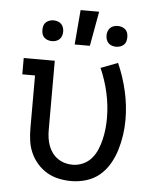

<svg xmlns="http://www.w3.org/2000/svg" viewBox="-54 -801 708 856"><g transform="rotate(5 300.0 -373.5)"><path d="M296 8Q268 8 240 2Q212 -4 188 -18Q164 -32 145 -53.5Q126 -75 114.5 -100.5Q103 -126 99 -154Q95 -182 95 -210V-447H38V-520H177V-210Q177 -192 179.5 -174.5Q182 -157 188 -140.5Q194 -124 204.5 -109.5Q215 -95 229.5 -85Q244 -75 261 -70Q278 -65 296 -65Q320 -65 342.5 -75Q365 -85 380.5 -103Q396 -121 405.5 -143.5Q415 -166 420.5 -189.5Q426 -213 428.5 -236.5Q431 -260 431 -284Q431 -342 418.5 -398Q406 -454 383 -506L459 -535Q485 -476 499.5 -412.5Q514 -349 514 -284Q514 -250 509 -216Q504 -182 494 -149Q484 -116 466.5 -86Q449 -56 423 -34Q397 -12 363.5 -2Q330 8 296 8ZM259 -600 272 -755H355L327 -600ZM444 -606Q434 -606 425 -609Q416 -612 409.5 -618.5Q403 -625 400 -634Q397 -643 397 -653Q397 -662 400 -671Q403 -680 409.5 -686.5Q416 -693 425 -696Q434 -699 444 -699Q453 -699 462 -696Q471 -693 478 -686.5Q485 -680 487.5 -671Q490 -662 490 -653Q490 -643 487.5 -634Q485 -625 478 -618.5Q471 -612 462 -609Q453 -606 444 -606ZM156 -606Q147 -606 138 -609Q129 -612 122 -618.5Q115 -625 112.5 -634Q110 -643 110 -653Q110 -662 112.5 -671Q115 -680 122 -686.5Q129 -693 138 -696Q147 -699 156 -699Q166 -699 175 -696Q184 -693 190.5 -686.5Q197 -680 200 -671Q203 -662 203 -653Q203 -643 200 -634Q197 -625 190.5 -618.5Q184 -612 175 -609Q166 -606 156 -606Z"/></g></svg>

Font: Iosevka Plex Etoile
Style: Regular
Weight: 400
Designer: Belleve Invis
Foundry: Belleve Invis
Version: Version 25.1.1; ttfautohint (v1.8.4)